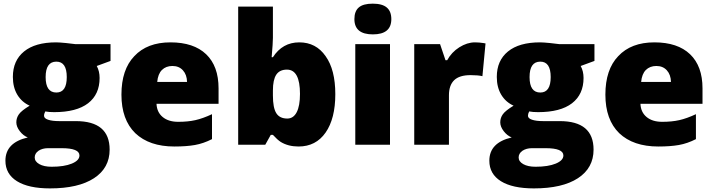

<svg xmlns="http://www.w3.org/2000/svg" viewBox="-20 -796 3926 1056"><path d="M305.2 -129.9H397Q583 -129.9 583 26.9Q583 127.9 497.1 184.1Q411.1 240.2 254.9 240.2Q137.2 240.2 73.5 200.7Q9.8 161.1 9.8 87.9Q9.8 -11.7 132.8 -40Q107.9 -49.8 88.9 -74.5Q69.8 -99.1 69.8 -123.3Q69.8 -147.5 84 -167.5Q98.1 -187.5 143.1 -214.8Q99.6 -234.4 75.2 -275.1Q50.8 -315.9 50.8 -373Q50.8 -462.9 112.3 -512.9Q173.8 -563 288.1 -563Q305.7 -563 343.3 -559.3Q380.9 -555.7 395 -553.2H587.9V-460.9L512.2 -433.1Q527.8 -404.3 527.8 -367.2Q527.8 -276.9 464.4 -228Q400.9 -179.2 277.8 -179.2Q248.5 -179.2 229 -183.1Q222.2 -170.4 222.2 -159.2Q222.2 -145 244.6 -137.5Q267.1 -129.9 305.2 -129.9ZM290 -457Q231 -457 231 -372.1Q231 -287.1 290 -287.1Q347.2 -287.1 347.2 -372.1Q347.2 -457 290 -457ZM318.8 19H244.1Q213.4 19 191.9 33.2Q170.9 47.9 170.9 70.1Q170.9 92.3 196.3 106.7Q221.7 121.1 264.2 121.1Q333 121.1 375 103.8Q417 86.4 417 59.1Q417 19 318.8 19Z M939 9.8Q801.3 9.8 724.1 -63.5Q647.9 -137.7 647.9 -275.6Q647.9 -413.6 718.8 -487.3Q789.6 -563 917.5 -563Q1045.4 -563 1113.8 -497.6Q1182.1 -432.1 1182.1 -310.1V-225.1H840.8Q842.8 -178.7 874.8 -152.3Q906.7 -126 960.2 -126Q1013.7 -126 1054.7 -135.3Q1095.7 -144.5 1146 -168V-30.8Q1099.1 -6.8 1052.2 1.5Q1005.4 9.8 939 9.8ZM844.7 -345.2H1008.8Q1007.8 -385.3 986.1 -409.2Q964.4 -433.1 928.5 -433.1Q892.6 -433.1 870.6 -411.1Q848.6 -389.2 844.7 -345.2Z M1481 -759.8V-587.9Q1481 -560.5 1474.1 -481.4H1481Q1533.7 -563 1626 -563Q1718.3 -563 1771 -486.8Q1824.2 -412.6 1824.2 -278.1Q1824.2 -143.6 1770.8 -66.9Q1717.3 9.8 1622.1 9.8Q1565.4 9.8 1524.4 -15.1Q1505.9 -26.9 1481 -54.2H1469.2L1439 0H1290V-759.8ZM1481 -297.9V-271Q1481 -203.1 1499.5 -173.6Q1518.1 -144 1560.1 -144Q1593.8 -144 1611.8 -178.7Q1629.9 -213.4 1629.9 -279.8Q1629.9 -413.1 1558.1 -413.1Q1518.1 -413.1 1499.5 -385.3Q1481 -357.4 1481 -297.9Z M2132.3 -690.9Q2132.3 -606.9 2030.8 -606.9Q1929.2 -606.9 1929.2 -690.9Q1929.2 -734.4 1953.4 -755.1Q1977.5 -775.9 2030 -775.9Q2082.5 -775.9 2107.4 -754.6Q2132.3 -733.4 2132.3 -690.9ZM2125 0H1934.1V-553.2H2125Z M2592.3 -563Q2615.2 -563 2639.6 -559.1L2650.4 -557.1L2633.3 -377Q2609.9 -382.8 2568.4 -382.8Q2506.8 -382.8 2478 -355Q2449.2 -327.1 2449.2 -272V0H2258.3V-553.2H2400.4L2430.2 -464.8H2439.5Q2463.4 -508.8 2506.3 -535.9Q2549.3 -563 2592.3 -563Z M2966.8 -129.9H3058.6Q3244.6 -129.9 3244.6 26.9Q3244.6 127.9 3158.7 184.1Q3072.8 240.2 2916.5 240.2Q2798.8 240.2 2735.1 200.7Q2671.4 161.1 2671.4 87.9Q2671.4 -11.7 2794.4 -40Q2769.5 -49.8 2750.5 -74.5Q2731.4 -99.1 2731.4 -123.3Q2731.4 -147.5 2745.6 -167.5Q2759.8 -187.5 2804.7 -214.8Q2761.2 -234.4 2736.8 -275.1Q2712.4 -315.9 2712.4 -373Q2712.4 -462.9 2773.9 -512.9Q2835.4 -563 2949.7 -563Q2967.3 -563 3004.9 -559.3Q3042.5 -555.7 3056.6 -553.2H3249.5V-460.9L3173.8 -433.1Q3189.5 -404.3 3189.5 -367.2Q3189.5 -276.9 3126 -228Q3062.5 -179.2 2939.5 -179.2Q2910.2 -179.2 2890.6 -183.1Q2883.8 -170.4 2883.8 -159.2Q2883.8 -145 2906.2 -137.5Q2928.7 -129.9 2966.8 -129.9ZM2951.7 -457Q2892.6 -457 2892.6 -372.1Q2892.6 -287.1 2951.7 -287.1Q3008.8 -287.1 3008.8 -372.1Q3008.8 -457 2951.7 -457ZM2980.5 19H2905.8Q2875 19 2853.5 33.2Q2832.5 47.9 2832.5 70.1Q2832.5 92.3 2857.9 106.7Q2883.3 121.1 2925.8 121.1Q2994.6 121.1 3036.6 103.8Q3078.6 86.4 3078.6 59.1Q3078.6 19 2980.5 19Z M3600.6 9.8Q3462.9 9.8 3385.7 -63.5Q3309.6 -137.7 3309.6 -275.6Q3309.6 -413.6 3380.4 -487.3Q3451.2 -563 3579.1 -563Q3707 -563 3775.4 -497.6Q3843.8 -432.1 3843.8 -310.1V-225.1H3502.4Q3504.4 -178.7 3536.4 -152.3Q3568.4 -126 3621.8 -126Q3675.3 -126 3716.3 -135.3Q3757.3 -144.5 3807.6 -168V-30.8Q3760.7 -6.8 3713.9 1.5Q3667 9.8 3600.6 9.8ZM3506.3 -345.2H3670.4Q3669.4 -385.3 3647.7 -409.2Q3626 -433.1 3590.1 -433.1Q3554.2 -433.1 3532.2 -411.1Q3510.3 -389.2 3506.3 -345.2Z"/></svg>

Font: Open Sans Hebrew Extra Bold
Style: Regular
Weight: 800
Foundry: Ascender Corporation, Yanek Iontef
Version: Version 2.001;PS 002.001;hotconv 1.0.70;makeotf.lib2.5.58329